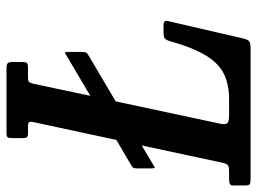

<svg xmlns="http://www.w3.org/2000/svg" viewBox="-173 -670 790 590"><g transform="rotate(-90 222.0 -375.0)"><path d="M-53 -17V-52.5Q-53 -61.5 -47.8 -63.8Q-42.5 -66 -34.5 -66H-13.5Q5 -66 9.5 -69.5Q14 -73 17.5 -89L70 -334.5L14.5 -301.5Q7 -297 3.2 -294.5Q-0.5 -292 -0.5 -306.5V-347.5Q-0.5 -359 2.2 -361.5Q5 -364 11.5 -368L87 -412.5L141.5 -666Q144 -678 141.2 -681Q138.5 -684 125.5 -684H108Q97 -684 94.8 -688Q92.5 -692 92.5 -703V-730.5Q92.5 -742 94.8 -746Q97 -750 108 -750H307.5Q318 -750 322.2 -746.8Q326.5 -743.5 326.5 -732V-702Q326.5 -691 323.5 -687.5Q320.5 -684 310 -684H280.5Q267.5 -684 264.8 -680.5Q262 -677 259.5 -666.5L222.5 -492.5L341 -562.5Q348.5 -567 353 -570Q357.5 -573 357.5 -558.5V-522.5Q357.5 -510 355.8 -506Q354 -502 346 -497.5L205.5 -414.5L137 -94Q133.5 -77.5 138.2 -71.8Q143 -66 164 -66H211.5Q257 -66 289.5 -81.8Q322 -97.5 346.2 -137Q370.5 -176.5 390.5 -247.5Q394 -259.5 398.8 -263.5Q403.5 -267.5 419.5 -267.5H439.5Q455 -267.5 452.5 -255L398.5 -21.5Q395.5 -9 390.2 -4.5Q385 0 369 0H-32.5Q-44.5 0 -48.8 -2.5Q-53 -5 -53 -17Z"/></g></svg>

Font: Besley* Condensed Medium
Style: Italic
Weight: 500
Width: 3
Italic angle: -13°
Designer: Owen Earl
Foundry: indestructible type*
Version: Version 3.000; ttfautohint (v1.8.3)